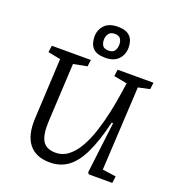

<svg xmlns="http://www.w3.org/2000/svg" viewBox="-168 -1095 1136 1242"><g transform="rotate(20 399.5 -474.0)"><path d="M654 -60 747 -47 741 0H579L571 -12L614 -365H604Q571 -227 530.5 -144Q490 -61 437.5 -23.5Q385 14 315 14Q218 14 170.5 -46Q123 -106 129 -222L150 -637L64 -654L70 -700H339L333 -654L239 -636L218 -230Q214 -139 239.5 -98.5Q265 -58 328 -58Q377 -58 416 -88.5Q455 -119 484.5 -171.5Q514 -224 535.5 -290.5Q557 -357 572.5 -429Q588 -501 598 -570L608 -637L517 -654L523 -700H770L764 -654L685 -637ZM421 -745Q360 -745 334.5 -773Q309 -801 309 -851Q309 -897 339.5 -929.5Q370 -962 431 -962Q488 -962 514.5 -935Q541 -908 541 -859Q541 -809 510 -777Q479 -745 421 -745ZM425 -796Q455 -796 466.5 -813.5Q478 -831 478 -856Q478 -880 467 -896Q456 -912 427 -912Q398 -912 385.5 -893.5Q373 -875 373 -852Q373 -829 383.5 -812.5Q394 -796 425 -796Z"/></g></svg>

Font: Literata 7pt
Style: Italic
Weight: 400
Italic angle: -2°
Designer: Latin by Veronika Burian and Jose Scaglione. Greek by Irene Vlachou. Cyrillic by Vera Evstafieva
Foundry: TypeTogether
Version: Version 3.002